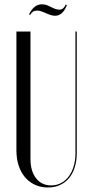

<svg xmlns="http://www.w3.org/2000/svg" viewBox="-20 -842 414 870"><path d="M54.4 -699V-160.9Q54.4 -122.8 64.6 -91.6Q74.8 -60.5 93.6 -38.6Q112.5 -16.6 138.7 -4.6Q164.9 7.5 197.2 7.5Q227.8 7.5 251.9 -3.6Q276.1 -14.8 292.9 -35Q309.6 -55.2 318.8 -84.5Q327.9 -113.8 327.9 -150V-699H321.9V-148.5Q321.9 -115.1 313.8 -88.3Q305.8 -61.5 291.1 -42.1Q276.5 -22.8 256.2 -12.3Q236 -1.9 211.9 -1.9Q168.6 -1.9 143.4 -34.3Q118.1 -66.8 118.1 -120.9V-699ZM116.6 -774.5 111.6 -776.5Q122 -799.2 136.9 -810.9Q151.9 -822.5 169.9 -822.5Q176.6 -822.5 183.3 -821.3Q190 -820.1 197.6 -816.5L221 -805.5Q230.6 -801.2 237.1 -799.8Q243.6 -798.2 248.4 -798.2Q258.5 -798.2 265.6 -803.9Q272.6 -809.6 278 -821.6L283 -818.6Q273.9 -794.9 260.5 -782.8Q247.1 -770.6 229.8 -770.6Q222.4 -770.6 213.8 -772.8Q205.1 -775 195.2 -779.2L182 -784.9Q170.4 -790 162.5 -792.1Q154.6 -794.1 148.2 -794.1Q137 -794.1 129.7 -789.2Q122.4 -784.4 116.6 -774.5Z"/></svg>

Font: Moniqa Black
Style: Regular
Weight: 900
Designer: Rajesh Rajput
Foundry: Rajesh Rajput
Version: Version 1.000